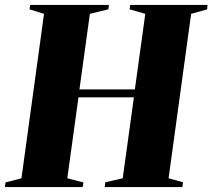

<svg xmlns="http://www.w3.org/2000/svg" viewBox="-35 -763 866 783"><path d="M-15 0 -12.5 -19 52.5 -36 144.5 -706.5 85.5 -725 88 -743H409L407 -725L331.5 -706.5L289 -398.5H515L557.5 -706.5L493.5 -725L496 -743H811L810 -725L744.5 -706.5L652.5 -36L711.5 -19.5L708.5 0H392L394.5 -19.5L465.5 -36L511 -366H285L239.5 -36L305.5 -19L302 0Z"/></svg>

Font: Merriweather 144pt Black
Style: Italic
Weight: 900
Italic angle: -7.8°
Version: Version 2.101